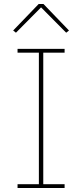

<svg xmlns="http://www.w3.org/2000/svg" viewBox="-20 -943 412 963"><path d="M68 0V-19H175V-679H68V-698H304V-679H197V-19H304V0ZM198 -923 326 -790 312 -779 186 -906 60 -779 46 -790 174 -923Z"/></svg>

Font: IBM Plex Sans Devanagari Thin
Style: Regular
Weight: 100
Designer: Mike Abbink, Paul van der Laan, Pieter van Rosmalen, Erin McLaughlin
Foundry: Bold Monday
Version: Version 1.1